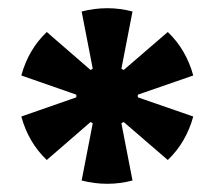

<svg xmlns="http://www.w3.org/2000/svg" viewBox="-20 -754 530 468"><path d="M219 -520 179 -726Q242 -742 303 -726L263 -520L303 -314Q242 -298 179 -314ZM230 -501 32 -570Q49 -633 94 -676L252 -539L451 -470Q443 -440 427.5 -413Q412 -386 389 -364ZM252 -501 94 -364Q49 -407 32 -470L230 -539L389 -676Q412 -654 427.5 -627Q443 -600 451 -570ZM241 -445Q210 -445 188 -467Q166 -489 166 -520Q166 -551 188 -573Q210 -595 241 -595Q272 -595 294 -573Q316 -551 316 -520Q316 -489 294 -467Q272 -445 241 -445Z"/></svg>

Font: Murecho Thin Black
Style: Regular
Weight: 900
Version: Version 1.010